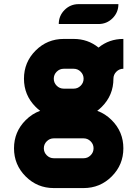

<svg xmlns="http://www.w3.org/2000/svg" viewBox="-20 -826 675 943"><path d="M97.7 -439.5Q97.7 -520.5 154.8 -577.6Q211.9 -634.8 293 -634.8H341.8Q411.6 -634.8 463.9 -592.3Q516.1 -634.8 585.9 -634.8V-488.3Q565.9 -488.3 551.5 -473.9Q537.1 -459.5 537.1 -439.5Q537.1 -358.4 480 -301.3Q469.2 -290.5 457.5 -281.7Q497.1 -267.6 528.8 -235.8Q585.9 -178.7 585.9 -97.7Q585.9 -16.6 528.8 40.5Q471.7 97.7 390.6 97.7H244.1Q163.1 97.7 106 40.5Q48.8 -16.6 48.8 -97.7Q48.8 -178.7 106 -235.8Q137.7 -267.6 177.2 -281.7Q165.5 -290.5 154.8 -301.3Q97.7 -358.4 97.7 -439.5ZM195.3 -97.7Q195.3 -77.6 209.7 -63.2Q224.1 -48.8 244.1 -48.8H390.6Q410.6 -48.8 425 -63.2Q439.5 -77.6 439.5 -97.7Q439.5 -117.7 425 -132.1Q410.6 -146.5 390.6 -146.5H244.1Q224.1 -146.5 209.7 -132.1Q195.3 -117.7 195.3 -97.7ZM293 -488.3Q272.9 -488.3 258.5 -473.9Q244.1 -459.5 244.1 -439.5Q244.1 -419.4 258.5 -405Q272.9 -390.6 293 -390.6H341.8Q361.8 -390.6 376.2 -405Q390.6 -419.4 390.6 -439.5Q390.6 -459.5 376.2 -473.9Q361.8 -488.3 341.8 -488.3ZM463.9 -708H268.6Q268.6 -748.5 297.1 -777.1Q325.7 -805.7 366.2 -805.7H561.5Q561.5 -765.1 533 -736.6Q504.4 -708 463.9 -708Z"/></svg>

Font: Audex
Style: Regular
Weight: 400
Designer: GGBotNet
Foundry: GGBotNet
Version: 1.00